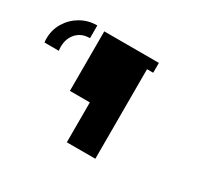

<svg xmlns="http://www.w3.org/2000/svg" viewBox="-106 -882 867 806"><g transform="rotate(30 328.0 -478.5)"><path d="M71.3 -549.8H1.5Q0 -557.1 0 -567.9Q0 -611.3 21.5 -646.5Q43 -681.6 78.6 -702.1Q114.3 -722.7 157.7 -722.7V-661.1Q117.2 -661.1 93.3 -635Q69.3 -608.9 69.3 -567.9Q69.3 -556.2 71.3 -549.8ZM292 -427.2H195.3V-715.8H460V-668H430.2V-233.9H292Z"/></g></svg>

Font: Giphurs Light
Style: Regular
Weight: 300
Version: Version 0.920; ttfautohint (v1.8.4.7-5d5b)